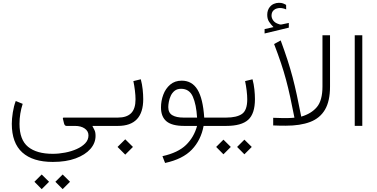

<svg xmlns="http://www.w3.org/2000/svg" viewBox="-20 -886 2656 1351"><path d="M139.6 -155.3Q117.2 -86.4 117.2 -14.6Q117.2 97.7 177.5 147Q237.8 196.3 351.1 196.3Q394.5 196.3 438.7 187.7Q482.9 179.2 520 162.6Q557.1 146 579.8 122.1Q602.5 98.1 602.5 66.9Q602.5 36.6 576.2 18.3Q549.8 0 507.8 0H447.8Q434.6 0 430.2 -19L422.9 -49.3Q419.9 -58.6 429.2 -58.6H711.4V0H629.9Q637.2 15.1 644.8 29.3Q652.3 43.5 652.3 70.3Q652.3 120.6 616 162.1Q579.6 203.6 512.2 228.5Q444.8 253.4 351.6 253.4Q210.9 253.4 137 186.8Q63 120.1 63 -15.1Q63 -49.8 70.1 -94.7Q77.1 -139.6 90.8 -175.3ZM700.2 0V-58.6H771V0ZM369.6 393.1 420.9 341.8 472.7 393.1 420.9 444.8ZM222.2 393.1 273.4 341.8 325.2 393.1 273.4 444.8Z M987.8 -188.5Q987.8 0 809.6 0H751.5V-58.6H809.6Q871.6 -58.6 902.6 -89.6Q933.6 -120.6 933.6 -187Q933.6 -213.9 929.4 -248.3Q925.3 -282.7 918.5 -315.4L970.7 -328.1Q980 -293.5 983.9 -256.8Q987.8 -220.2 987.8 -188.5ZM807.1 147.9 861.3 94.2 915.5 147.9 861.3 202.1Z M1477.5 0V-58.6H1518.3V0ZM1258.8 -318.4Q1331.1 -318.4 1369.6 -255.4Q1408.2 -192.4 1417 -58.6H1487.8V0H1412.6Q1394 100.1 1329.8 167Q1265.6 233.9 1141.6 260.7L1123 212.9Q1232.9 188.5 1289.1 133.8Q1345.2 79.1 1366.7 0H1275.9Q1190.4 0 1151.6 -32.2Q1112.8 -64.5 1112.8 -129.9Q1112.8 -176.3 1128.9 -219.5Q1145 -262.7 1177.5 -290.5Q1210 -318.4 1258.8 -318.4ZM1366.7 -58.6Q1361.3 -150.4 1336.9 -205.8Q1312.5 -261.2 1254.4 -261.2Q1226.6 -261.2 1209 -247.3Q1191.4 -233.4 1181.6 -212.2Q1171.9 -190.9 1168 -169.4Q1164.1 -147.9 1164.1 -132.3Q1164.1 -92.3 1192.4 -75.4Q1220.7 -58.6 1271 -58.6Z M1756.8 -328.1Q1766.1 -293.5 1770 -256.8Q1773.9 -220.2 1773.9 -188.5Q1773.9 -85.9 1726.3 -43Q1678.7 0 1571.3 0H1498.5V-58.6H1571.3Q1645.5 -58.6 1682.6 -84.2Q1719.7 -109.9 1719.7 -187Q1719.7 -213.9 1715.6 -248.3Q1711.4 -282.7 1704.6 -315.4ZM1648.4 147.9 1699.7 96.7 1751.5 147.9 1699.7 199.7ZM1501 147.9 1552.2 96.7 1604 147.9 1552.2 199.7Z M1904.3 -695.3Q1887.2 -712.4 1873.8 -732.2Q1860.4 -752 1860.4 -781.7Q1860.4 -814.5 1878.4 -836.9Q1890.1 -851.6 1907.2 -858.9Q1924.3 -866.2 1942.4 -866.2Q1960 -866.2 1970.7 -862.3Q1981.4 -858.4 1993.2 -851.6L1993.7 -819.8Q1971.2 -829.6 1949.2 -829.6Q1939.5 -829.6 1927.2 -826.2Q1915 -822.8 1905.8 -814Q1898.9 -808.1 1894.8 -798.6Q1890.6 -789.1 1890.6 -775.4Q1891.1 -756.8 1903.8 -740.2Q1916.5 -723.6 1942.4 -716.3Q1943.8 -715.8 1947 -714.6Q1950.2 -713.4 1955.1 -713.4Q1959 -713.4 1961.4 -713.9L2012.2 -724.6V-691.4L1841.8 -650.4V-681.2ZM2051.8 -58.1Q2035.6 -140.6 2021.7 -204.6Q2007.8 -268.6 1992.4 -325.7Q1977.1 -382.8 1957 -442.6Q1937 -502.4 1908.7 -576.2L1955.1 -601.6Q1982.9 -525.9 2002.9 -464.4Q2022.9 -402.8 2038.6 -343.5Q2054.2 -284.2 2068.6 -217.5Q2083 -150.9 2099.6 -65.4Q2170.4 -85.9 2209.7 -132.6Q2249 -179.2 2249 -277.3V-637.7H2302.2V-276.9Q2302.2 -174.8 2266.8 -114.5Q2231.4 -54.2 2162.1 -27.8Q2092.8 -1.5 1990.7 -1.5Q1981 -1.5 1952.6 -1.7Q1924.3 -2 1902.3 -3.4V-57.1Q1940.9 -55.2 1967.3 -55.2Q1985.4 -55.2 2008.8 -55.4Q2032.2 -55.7 2051.8 -58.1Z M2476.1 -637.7H2529.3V-0.5H2476.1Z"/></svg>

Font: Vazir Thin WOL-UI
Style: Thin-WOL-UI
Weight: 100
Designer: Saber Rastikerdar
Foundry: Saber Rastikerdar
Version: Version 30.1.0